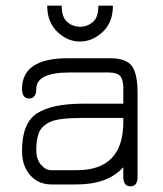

<svg xmlns="http://www.w3.org/2000/svg" viewBox="-20 -658 581 685"><path d="M148.4 -637.7H200.2Q200.2 -595.7 220.2 -579.1Q240.2 -562.5 265.6 -562.5Q291 -562.5 311 -579.1Q331.1 -595.7 331.1 -637.7H382.8Q382.8 -578.1 346.2 -543.9Q309.6 -509.8 265.1 -509.8Q220.7 -509.8 184.6 -544.4Q148.4 -579.1 148.4 -637.7ZM253.9 -50.8Q419.9 -50.8 419.9 -222.7V-237.3H276.4Q185.5 -237.3 155.8 -221.7Q126 -206.1 117.7 -181.6Q109.4 -157.2 109.4 -123.5Q109.4 -89.8 126 -70.3Q142.6 -50.8 163.1 -50.8ZM58.6 -340.8Q58.6 -450.2 221.7 -450.2H373Q429.7 -450.2 450.2 -422.9Q470.7 -395.5 470.7 -327.1V-26.4Q470.7 6.8 445.3 6.8Q419.9 6.8 419.9 -27.3V-61.5Q364.3 0 253.9 0H163.1Q117.2 0 87.9 -32.7Q58.6 -65.4 58.6 -120.1Q58.6 -218.8 111.8 -253.4Q165 -288.1 276.4 -288.1H419.9V-343.8Q419.9 -374 408.7 -386.7Q397.5 -399.4 366.2 -399.4H228.5Q109.4 -399.4 109.4 -340.8Q109.4 -306.6 84 -306.6Q58.6 -306.6 58.6 -340.8Z"/></svg>

Font: Jura
Style: Book
Weight: 400
Version: Version 2.5